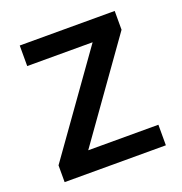

<svg xmlns="http://www.w3.org/2000/svg" viewBox="-103 -630 682 720"><g transform="rotate(-20 237.5 -269.5)"><path d="M439 0H35V-67L313 -457H52V-539H431V-464L159 -82H439Z"/></g></svg>

Font: Noto Sans Thai Medium
Style: Regular
Weight: 500
Designer: Monotype Design Team
Foundry: Monotype Imaging Inc.
Version: Version 2.001